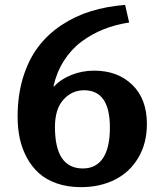

<svg xmlns="http://www.w3.org/2000/svg" viewBox="-20 -749 661 783"><path d="M310.1 14.2Q255.4 14.2 211.4 -1.2Q167.5 -16.6 138.2 -43.2Q108.9 -69.8 89.1 -106.7Q69.3 -143.6 60.5 -185.1Q51.8 -226.6 51.8 -272.9Q51.8 -360.8 74.2 -433.6Q96.7 -506.3 136 -558.1Q175.3 -609.9 231 -646.7Q286.6 -683.6 351.1 -703.4Q415.5 -723.1 490.2 -729L506.8 -657.2Q450.7 -648.9 402.1 -629.4Q353.5 -609.9 312 -578.9Q270.5 -547.9 241 -501.7Q211.4 -455.6 198.2 -397.9L200.2 -396Q226.6 -425.3 270.5 -443.1Q314.5 -460.9 363.8 -460.9Q460 -460.9 519.5 -403.1Q579.1 -345.2 579.1 -243.2Q579.1 -164.6 543.9 -105.5Q508.8 -46.4 448.2 -16.1Q387.7 14.2 310.1 14.2ZM317.9 -62Q371.6 -62 399.9 -104Q428.2 -146 428.2 -229Q428.2 -380.9 323.2 -380.9Q272.9 -380.9 238.5 -342.5Q204.1 -304.2 204.1 -231Q204.1 -62 317.9 -62Z"/></svg>

Font: Literata Book
Style: Bold
Weight: 700
Designer: Latin by Veronika Burian and Jose Scaglione. Greek by Irene Vlachou. Cyrillic by Vera Evstafieva
Foundry: TypeTogether
Version: Version 2.003;PS 002.003;hotconv 1.0.88;makeotf.lib2.5.64775